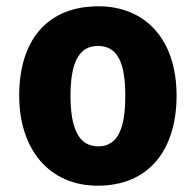

<svg xmlns="http://www.w3.org/2000/svg" viewBox="-20 -580 623 610"><path d="M541 -276C541 -458 439 -560 293 -560C129 -560 41 -451 41 -276C41 -105 137 10 290 10C455 10 541 -106 541 -276ZM204 -276C204 -380 230 -434 291 -434C354 -434 378 -380 378 -276C378 -171 354 -115 292 -115C230 -115 204 -172 204 -276Z"/></svg>

Font: Noto Sans Myanmar UI SemiCondensed ExtraBold
Style: Regular
Weight: 800
Width: 4
Designer: Monotype Design Team
Foundry: Monotype Imaging Inc.
Version: Version 2.103